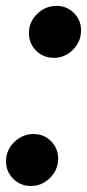

<svg xmlns="http://www.w3.org/2000/svg" viewBox="-43 -623 296 654"><path d="M62.5 10.5Q26 10.5 1.2 -14.8Q-23.5 -40 -22.5 -77Q-21 -114 6.8 -140.2Q34.5 -166.5 71.5 -166.5Q107.5 -166.5 132 -141Q156.5 -115.5 155 -79Q153.5 -42 126.2 -15.8Q99 10.5 62.5 10.5ZM140.5 -426Q104 -426 79.2 -451.2Q54.5 -476.5 55.5 -513.5Q57 -550.5 84.8 -576.8Q112.5 -603 149.5 -603Q185.5 -603 210 -577.5Q234.5 -552 233 -515.5Q231.5 -478.5 204.2 -452.2Q177 -426 140.5 -426Z"/></svg>

Font: Anybody Condensed ExtraBold
Style: Italic
Weight: 800
Width: 3
Italic angle: -10°
Designer: Tyler Finck
Foundry: Etcetera Type Company
Version: Version 1.010; ttfautohint (v1.8.3) -l 8 -r 50 -G 200 -x 14 